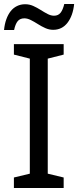

<svg xmlns="http://www.w3.org/2000/svg" viewBox="-32 -933 388 953"><path d="M284 0H37V-52L116 -71V-642L37 -662V-714H284V-662L205 -642V-71L284 -52ZM336 -913Q330 -855 303 -820Q276 -785 232 -785Q212 -785 193 -793.5Q174 -802 156 -813.5Q138 -825 121 -833.5Q104 -842 89 -842Q67 -842 55.5 -827.5Q44 -813 38 -784H-12Q-9 -814 -0.5 -837.5Q8 -861 21 -877.5Q34 -894 52.5 -903Q71 -912 93 -912Q114 -912 133 -903.5Q152 -895 170 -883.5Q188 -872 204.5 -863.5Q221 -855 236 -855Q257 -855 268.5 -869.5Q280 -884 287 -913Z"/></svg>

Font: Noto Sans Display
Style: Regular
Weight: 400
Designer: Monotype Design Team
Foundry: Monotype Imaging Inc.
Version: Version 2.003